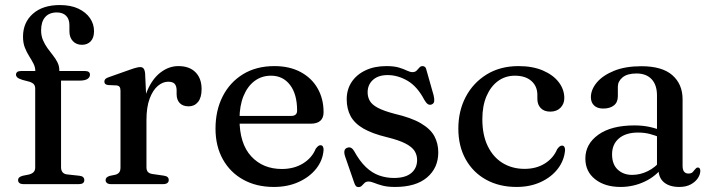

<svg xmlns="http://www.w3.org/2000/svg" viewBox="-20 -748 2888 780"><path d="M228 -68.5Q228 -56 234 -48.5Q240 -41 252 -39.5L302.5 -34Q313 -33 317.8 -28.2Q322.5 -23.5 322.5 -16.5Q322.5 0 300.5 0H74.5Q65 0 59.2 -4.2Q53.5 -8.5 53.5 -16Q53.5 -23 58.2 -27.2Q63 -31.5 72.5 -34L97.5 -39Q110.5 -42.5 116.8 -49.2Q123 -56 123 -67.5V-388Q123 -398.5 118 -405Q113 -411.5 99.5 -416L71 -423.5Q55.5 -428.5 50.2 -433.5Q45 -438.5 45 -444.5Q45 -451.5 50 -455.5Q55 -459.5 65.5 -459.5H147.5L123.5 -442V-458.5Q123.5 -475 116 -489.5Q108.5 -504 98.5 -519.8Q88.5 -535.5 81 -554.5Q73.5 -573.5 73.5 -599Q73.5 -656.5 113.5 -692Q153.5 -727.5 223 -727.5Q267.5 -727.5 298.5 -712.8Q329.5 -698 345.8 -674Q362 -650 362 -621.5Q362 -594.5 348.5 -580.2Q335 -566 313 -566Q290 -566 276 -581Q262 -596 262 -621V-645.5Q262 -670.5 248.5 -684Q235 -697.5 210 -697.5Q179.5 -697 163.2 -678.2Q147 -659.5 147 -624.5Q147 -603 154.5 -585.2Q162 -567.5 173 -552.2Q184 -537 195.2 -523Q206.5 -509 213.8 -494Q221 -479 221 -462V-441L207.5 -459.5H325Q335 -459.5 340.2 -455.8Q345.5 -452 345.5 -444.5Q345.5 -434 335.2 -427.2Q325 -420.5 302.5 -420.5H228Z M557.5 -260.5Q557.5 -331.5 578.5 -380.2Q599.5 -429 633 -454.2Q666.5 -479.5 704.5 -479.5Q749.5 -479.5 774.2 -454.5Q799 -429.5 799 -386Q799 -351.5 784.5 -333.8Q770 -316 746.5 -316Q723 -316 710.2 -329.2Q697.5 -342.5 697.5 -365.5V-382.5Q697 -399.5 689.2 -407.8Q681.5 -416 663 -416Q641.5 -416 621.2 -399Q601 -382 588 -347.5Q575 -313 575 -260.5ZM569.5 -450 575 -332V-68.5Q575 -56 580.8 -49.5Q586.5 -43 600 -41L645 -34.5Q655.5 -33 660.5 -28.8Q665.5 -24.5 665.5 -16.5Q665.5 -9 659.8 -4.5Q654 0 642.5 0H431Q420 0 414.5 -4.5Q409 -9 409 -16.5Q409 -22.5 413.2 -26.8Q417.5 -31 426 -33.5L450 -38.5Q459.5 -41.5 464.5 -48Q469.5 -54.5 469.5 -68V-379Q469.5 -390 465.8 -395Q462 -400 453.5 -401L419.5 -402.5Q411 -403.5 407.5 -407Q404 -410.5 404 -416.5Q404 -423 408.2 -427.2Q412.5 -431.5 423.5 -435L505.5 -464Q525 -471 534.5 -473.2Q544 -475.5 549.5 -475.5Q558.5 -475.5 563.2 -469.8Q568 -464 569.5 -450Z M1294.5 -292Q1294.5 -269 1281.2 -257.2Q1268 -245.5 1242 -245.5H922.5V-277H1162.5Q1187 -277 1187 -298.5Q1187 -365.5 1158.2 -403Q1129.5 -440.5 1081 -440.5Q1043 -440.5 1014.2 -419Q985.5 -397.5 969.2 -357.8Q953 -318 953 -264Q953 -164.5 1000.5 -113Q1048 -61.5 1125 -61.5Q1174.5 -61.5 1211 -84Q1247.5 -106.5 1262.5 -143.5Q1268.5 -151.5 1272.8 -154.8Q1277 -158 1282 -158Q1289 -158 1292 -152.2Q1295 -146.5 1294.5 -138.5Q1291.5 -97 1264.8 -63Q1238 -29 1193.5 -8.8Q1149 11.5 1092.5 11.5Q1022 11.5 968.8 -17.8Q915.5 -47 885.5 -100.5Q855.5 -154 855.5 -225.5Q855.5 -299 884.5 -356.2Q913.5 -413.5 967.2 -446.5Q1021 -479.5 1095 -479.5Q1156 -479.5 1201 -455.5Q1246 -431.5 1270.2 -389.2Q1294.5 -347 1294.5 -292Z M1554.5 -443Q1517 -443 1495.2 -423.5Q1473.5 -404 1473.5 -373Q1473.5 -353.5 1482.5 -338Q1491.5 -322.5 1515 -310Q1538.5 -297.5 1582 -286Q1651 -270 1690 -247Q1729 -224 1744.8 -194.5Q1760.5 -165 1760.5 -129Q1760.5 -66 1715 -27.2Q1669.5 11.5 1585 11.5Q1554 11.5 1533.8 6Q1513.5 0.5 1500.2 -5Q1487 -10.5 1477 -10.5Q1467 -10.5 1461.2 -5Q1455.5 0.5 1450.2 6.2Q1445 12 1436.5 12Q1429.5 12 1425.8 7.8Q1422 3.5 1418.5 -7L1382 -112.5Q1377.5 -126 1379.2 -135Q1381 -144 1390 -147.5Q1399 -151 1406 -147.5Q1413 -144 1418.5 -134.5Q1441 -93.5 1466.5 -69.2Q1492 -45 1520.8 -35Q1549.5 -25 1580 -25Q1627 -25 1650.8 -45Q1674.5 -65 1674.5 -98Q1674.5 -118 1664.5 -134.2Q1654.5 -150.5 1628 -164.5Q1601.5 -178.5 1552.5 -190.5Q1492 -205 1456 -226Q1420 -247 1404.2 -276.5Q1388.5 -306 1388.5 -345Q1388.5 -384.5 1408.5 -414.8Q1428.5 -445 1464.8 -462.2Q1501 -479.5 1550 -479.5Q1581 -479.5 1600.8 -473.5Q1620.5 -467.5 1633.2 -461.2Q1646 -455 1655.5 -455Q1666.5 -455 1672.5 -461.2Q1678.5 -467.5 1683.8 -473.5Q1689 -479.5 1697 -479.5Q1703 -479.5 1707 -475.5Q1711 -471.5 1713 -461.5L1741.5 -361Q1745 -346.5 1744 -337Q1743 -327.5 1733.5 -323.5Q1724.5 -320.5 1717.8 -325.2Q1711 -330 1704 -342Q1675.5 -396.5 1635.8 -419.8Q1596 -443 1554.5 -443Z M2272.5 -349.5Q2272.5 -326 2257 -310.2Q2241.5 -294.5 2215.5 -294.5Q2190.5 -294.5 2176.8 -308.8Q2163 -323 2163 -346.5V-362.5Q2163 -397.5 2138.8 -419Q2114.5 -440.5 2071.5 -440.5Q2033 -440.5 2003.2 -418.8Q1973.5 -397 1956.5 -357.5Q1939.5 -318 1939.5 -264Q1939.5 -199 1961.8 -153.8Q1984 -108.5 2022.8 -85.2Q2061.5 -62 2111 -62Q2159 -62 2193.8 -84Q2228.5 -106 2243.5 -142Q2249.5 -150 2253.8 -153.2Q2258 -156.5 2263.5 -156.5Q2270 -156.5 2273 -150.8Q2276 -145 2275.5 -137.5Q2272 -96 2246 -62.2Q2220 -28.5 2176.8 -8.5Q2133.5 11.5 2078.5 11.5Q2008.5 11.5 1955.2 -17.8Q1902 -47 1872 -100.5Q1842 -154 1842 -225.5Q1842 -297.5 1872.2 -354.8Q1902.5 -412 1957.5 -445.8Q2012.5 -479.5 2086.5 -479.5Q2144 -479.5 2185.8 -461.5Q2227.5 -443.5 2250 -414Q2272.5 -384.5 2272.5 -349.5Z M2655 -61.5V-71L2649 -74V-360Q2649 -403 2627.2 -426.2Q2605.5 -449.5 2565.5 -449.5Q2528 -449.5 2509 -433.5Q2490 -417.5 2490 -396V-357Q2490 -332.5 2474 -319.8Q2458 -307 2430.5 -307Q2406.5 -307 2393.5 -319.5Q2380.5 -332 2380.5 -353Q2380.5 -384 2404.5 -412.8Q2428.5 -441.5 2474.2 -460.2Q2520 -479 2585.5 -479Q2670 -479 2711.5 -442.5Q2753 -406 2753 -344.5V-74Q2753 -58 2759.2 -50.5Q2765.5 -43 2776.5 -43Q2788.5 -43 2794 -48.8Q2799.5 -54.5 2803.5 -60Q2806 -63 2808.5 -65.2Q2811 -67.5 2815 -67.5Q2820 -67.5 2822.5 -63.8Q2825 -60 2825 -54Q2825 -39.5 2815.2 -24.5Q2805.5 -9.5 2786.5 1Q2767.5 11.5 2739.5 11.5Q2700 11.5 2677.5 -7.2Q2655 -26 2655 -61.5ZM2358 -104Q2358 -163 2410.8 -200.8Q2463.5 -238.5 2557.5 -238.5Q2591.5 -238.5 2619.8 -232.2Q2648 -226 2670 -216L2662 -189.5Q2641.5 -198 2619.8 -203.8Q2598 -209.5 2572 -209.5Q2522.5 -209.5 2494.5 -185.8Q2466.5 -162 2466.5 -121Q2466.5 -80.5 2489.5 -59Q2512.5 -37.5 2548 -37.5Q2581 -37.5 2611.8 -52.8Q2642.5 -68 2665 -96L2675 -73Q2646 -32.5 2599.5 -10.5Q2553 11.5 2501 11.5Q2437.5 11.5 2397.8 -19.8Q2358 -51 2358 -104Z"/></svg>

Font: Fraunces 16pt
Style: Regular
Weight: 400
Version: Version 1.000;[b76b70a41]